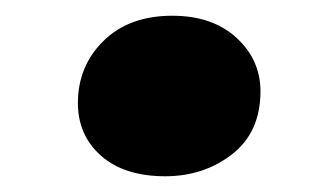

<svg xmlns="http://www.w3.org/2000/svg" viewBox="-20 -203 423 244"><path d="M79 -72Q79 -119 111.5 -151Q144 -183 199 -183Q250 -183 280.5 -155Q311 -127 311 -87Q311 -35 275 -7Q239 21 190 21Q138 21 108.5 -5Q79 -31 79 -72Z"/></svg>

Font: Literata 36pt ExtraBold
Style: Italic
Weight: 800
Italic angle: -2°
Designer: Latin by Veronika Burian and Jose Scaglione. Greek by Irene Vlachou. Cyrillic by Vera Evstafieva
Foundry: TypeTogether
Version: Version 3.002